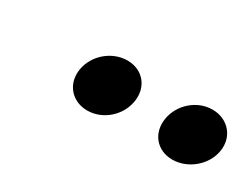

<svg xmlns="http://www.w3.org/2000/svg" viewBox="-30 -778 519 399"><g transform="rotate(30 230.0 -579.0)"><path d="M121 -579C115 -542 140 -513 177 -513C214 -513 247 -542 253 -579C259 -616 235 -645 198 -645C161 -645 127 -616 121 -579ZM326 -579C320 -542 344 -513 381 -513C418 -513 453 -542 459 -579C465 -616 439 -645 402 -645C365 -645 332 -616 326 -579Z"/></g></svg>

Font: Charger Pro
Style: BdNarObl
Weight: 700
Designer: Jasper
Foundry: Cannot Into Space Fonts
Version: Version 1.09